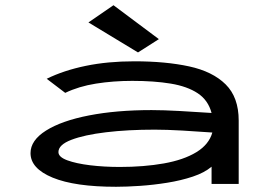

<svg xmlns="http://www.w3.org/2000/svg" viewBox="-20 -705 1040 736"><path d="M425 11Q267 11 182 -24Q97 -59 97 -118Q97 -167 156.5 -204.5Q216 -242 321 -262.5Q426 -283 561 -283Q606 -283 669 -279.5Q732 -276 791 -272Q778 -321 738 -347.5Q698 -374 634.5 -384.5Q571 -395 487 -395Q414 -395 348 -384.5Q282 -374 230 -349L159 -403Q224 -435 308.5 -452.5Q393 -470 495 -470Q615 -470 705 -450.5Q795 -431 845 -381.5Q895 -332 895 -243V0H791V-66Q764 -43 719 -28Q674 -13 621 -4.5Q568 4 516.5 7.5Q465 11 425 11ZM204 -122Q204 -103 238 -90.5Q272 -78 325.5 -71.5Q379 -65 439 -65Q532 -65 608 -78.5Q684 -92 732.5 -121.5Q781 -151 794 -197Q741 -201 679.5 -204.5Q618 -208 573 -208Q470 -208 386.5 -198Q303 -188 253.5 -169Q204 -150 204 -122ZM509 -504 319 -619 415 -685 589 -555Z"/></svg>

Font: Inconsolata UltraExpanded Medium
Style: Regular
Weight: 500
Width: 9
Monospace: yes
Designer: Raph Levien, Cyreal, Brenton Simpson
Foundry: Raph Levien, Cyreal, Google
Version: Version 3.001; ttfautohint (v1.8.2.53-6de2)